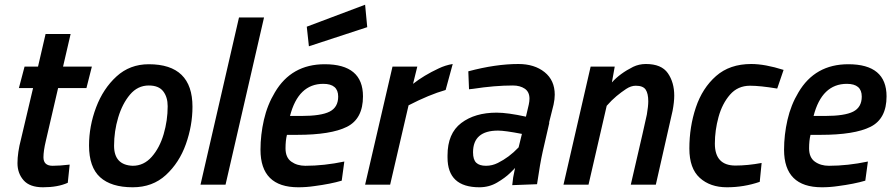

<svg xmlns="http://www.w3.org/2000/svg" viewBox="-20 -782 3775 813"><path d="M162 11Q106 11 80 -18.5Q54 -48 54 -91Q54 -136 69 -193L120 -409H60L84 -500H141L173 -638H279L247 -500H369L346 -409H226L174 -185Q164 -143 164 -116Q164 -80 203 -80Q233 -80 275 -85L267 -8Q225 11 162 11Z M542 11Q451 11 404 -31.5Q357 -74 357 -166Q357 -248 387 -327.5Q417 -407 473.5 -458.5Q530 -510 610 -510Q795 -510 795 -330Q795 -250 767 -171.5Q739 -93 682.5 -41Q626 11 542 11ZM542 -80Q589 -80 622.5 -118Q656 -156 673 -214Q690 -272 690 -332Q690 -371 671 -395.5Q652 -420 610 -420Q563 -420 530.5 -381.5Q498 -343 480.5 -284.5Q463 -226 463 -165Q463 -83 542 -80Z M935 0H829L992 -708H1098Z M1243 11Q1083 11 1083 -148Q1083 -211 1097.5 -274.5Q1112 -338 1144 -391Q1214 -510 1355 -510Q1517 -510 1517 -374Q1517 -279 1449 -245Q1381 -211 1238 -211H1195Q1189 -187 1189 -154Q1189 -115 1213.5 -97.5Q1238 -80 1273 -80Q1352 -80 1438 -98L1427 -17Q1380 -3 1311 6Q1278 11 1243 11ZM1256 -291Q1340 -291 1376 -309.5Q1412 -328 1412 -373Q1412 -427 1349 -427Q1243 -427 1208 -291ZM1288 -586 1279 -669 1526 -762 1535 -667Z M1632 0H1526L1642 -500H1747L1729 -427Q1775 -463 1837 -492Q1866 -506 1897 -511L1867 -401Q1797 -381 1710 -336Z M2010 11Q1875 11 1875 -115V-124Q1875 -217 1933 -261Q1991 -305 2083 -305Q2129 -305 2207 -288L2219 -339Q2222 -353 2222 -364Q2222 -393 2202 -406.5Q2182 -420 2152 -420Q2075 -420 1984 -406L1966 -404L1963 -480Q2079 -511 2175 -511Q2243 -511 2286 -476.5Q2329 -442 2329 -381Q2329 -362 2324 -339L2305 -263L2306 -262L2278 -140Q2267 -91 2254 -2L2149 2L2153 -31L2161 -71Q2161 -70 2140 -49.5Q2119 -29 2085 -9Q2051 11 2010 11ZM2038 -80Q2064 -80 2088 -92Q2112 -104 2133.5 -120Q2155 -136 2176 -158L2190 -215Q2118 -229 2089 -229Q1983 -229 1983 -137Q1983 -106 1996.5 -93Q2010 -80 2038 -80Z M2757 0H2651Q2717 -284 2719 -297Q2725 -332 2725 -353Q2725 -386 2714 -402.5Q2703 -419 2672 -419Q2652 -419 2631.5 -405.5Q2611 -392 2590.5 -375Q2570 -358 2549 -334L2472 0H2366L2481 -500H2583L2571 -433Q2605 -471 2661 -499Q2686 -511 2715 -511Q2781 -511 2808 -472Q2835 -433 2835 -377Q2835 -350 2828 -313Q2824 -293 2757 0Z M3058 11Q2987 11 2943 -29Q2899 -69 2899 -153Q2899 -245 2926.5 -327Q2954 -409 3012 -460Q3070 -511 3161 -511Q3219 -511 3298 -486L3271 -407Q3199 -419 3156 -419Q3104 -419 3071 -381Q3038 -343 3022.5 -286.5Q3007 -230 3007 -174Q3007 -81 3094 -81Q3146 -81 3205 -92L3197 -12Q3130 11 3058 11Z M3460 11Q3300 11 3300 -148Q3300 -211 3314.5 -274.5Q3329 -338 3361 -391Q3431 -510 3572 -510Q3734 -510 3734 -374Q3734 -279 3666 -245Q3598 -211 3455 -211H3412Q3406 -187 3406 -154Q3406 -115 3430.5 -97.5Q3455 -80 3490 -80Q3569 -80 3655 -98L3644 -17Q3597 -3 3528 6Q3495 11 3460 11ZM3473 -291Q3557 -291 3593 -309.5Q3629 -328 3629 -373Q3629 -427 3566 -427Q3460 -427 3425 -291Z"/></svg>

Font: Storia Sans SemiBold
Style: Italic
Weight: 600
Italic angle: -13°
Designer: Campivisivi
Foundry: Accademia di Belle Arti di Urbino and students of MA course of Visual design
Version: Version 60.001;May 25, 2020;FontCreator 12.0.0.2522 64-bit